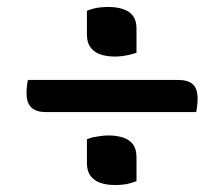

<svg xmlns="http://www.w3.org/2000/svg" viewBox="-20 -575 640 550"><path d="M60 -346H490Q519 -346 532.5 -333.5Q546 -321 546 -292Q546 -283 545 -273.5Q544 -264 542 -254H111Q92 -254 80 -260Q68 -266 62 -277.5Q56 -289 56 -308Q56 -317 57 -326.5Q58 -336 60 -346ZM229 -544Q238 -548 248 -550.5Q258 -553 269 -554Q280 -555 291 -555Q314 -555 332.5 -549Q351 -543 361 -529.5Q371 -516 371 -493V-424Q363 -421 352.5 -418.5Q342 -416 331 -414.5Q320 -413 309 -413Q286 -413 268 -419Q250 -425 239.5 -439Q229 -453 229 -476ZM229 -176Q238 -180 248 -182Q258 -184 269 -185.5Q280 -187 291 -187Q314 -187 332.5 -181Q351 -175 361 -161.5Q371 -148 371 -124V-56Q363 -53 352.5 -50Q342 -47 331 -46Q320 -45 309 -45Q286 -45 268 -51Q250 -57 239.5 -71Q229 -85 229 -107Z"/></svg>

Font: Code D Ace
Style: Regular
Weight: 400
Version: Version 1.085; ttfautohint (v1.8.4.7-5d5b);Nerd Fonts 3.0.2